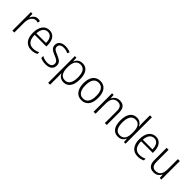

<svg xmlns="http://www.w3.org/2000/svg" viewBox="271 -2214 3905 3905"><g transform="rotate(45 2223.0 -262.0)"><path d="M278 -541C206 -541 160 -490 136 -430H133L126 -532H81V0H136V-287C136 -401 190 -488 275 -488C295 -488 314 -484 331 -479L340 -532C321 -538 300 -541 278 -541Z M612 -542C479 -542 406 -429 406 -263C406 -97 481 10 628 10C687 10 731 -1 777 -24V-75C726 -49 686 -39 631 -39C522 -39 463 -116 462 -260H798V-300C798 -437 737 -542 612 -542ZM611 -494C701 -494 742 -415 742 -306H464C472 -430 526 -494 611 -494Z M1224 -138C1224 -228 1159 -259 1075 -295C993 -330 950 -349 950 -408C950 -463 995 -494 1068 -494C1113 -494 1160 -482 1195 -464L1216 -510C1175 -529 1126 -542 1070 -542C963 -542 896 -489 896 -406C896 -318 957 -288 1044 -251C1127 -217 1169 -193 1169 -136C1169 -75 1130 -39 1042 -39C986 -39 931 -56 890 -79V-23C925 -5 976 10 1041 10C1159 10 1224 -44 1224 -138Z M1562 -542C1475 -542 1426 -493 1401 -433H1397L1391 -532H1346V236H1401V4C1401 -26 1400 -62 1398 -91H1402C1425 -36 1475 10 1559 10C1680 10 1755 -87 1755 -269C1755 -450 1685 -542 1562 -542ZM1553 -493C1651 -493 1698 -414 1698 -269C1698 -117 1644 -39 1551 -39C1452 -39 1401 -113 1401 -257V-280C1402 -416 1451 -493 1553 -493Z M2284 -267C2284 -436 2212 -542 2074 -542C1936 -542 1859 -441 1859 -267C1859 -96 1937 10 2071 10C2211 10 2284 -96 2284 -267ZM1917 -267C1917 -411 1967 -493 2073 -493C2182 -493 2227 -404 2227 -267C2227 -124 2179 -39 2072 -39C1965 -39 1917 -125 1917 -267Z M2632 -542C2551 -542 2497 -497 2472 -440H2468L2461 -532H2416V0H2472V-292C2472 -427 2525 -493 2624 -493C2700 -493 2740 -448 2740 -349V0H2795V-356C2795 -484 2738 -542 2632 -542Z M3121 10C3205 10 3253 -35 3278 -90H3282L3289 0H3334V-760H3278V-535C3278 -508 3280 -473 3282 -443H3278C3254 -498 3203 -542 3124 -542C2998 -542 2924 -444 2924 -261C2924 -84 2994 10 3121 10ZM3129 -38C3029 -38 2982 -116 2982 -260C2982 -411 3033 -493 3132 -493C3234 -493 3279 -416 3279 -276V-248C3279 -113 3234 -38 3129 -38Z M3673 -542C3540 -542 3467 -429 3467 -263C3467 -97 3542 10 3689 10C3748 10 3792 -1 3838 -24V-75C3787 -49 3747 -39 3692 -39C3583 -39 3524 -116 3523 -260H3859V-300C3859 -437 3798 -542 3673 -542ZM3672 -494C3762 -494 3803 -415 3803 -306H3525C3533 -430 3587 -494 3672 -494Z M4365 -532H4309V-241C4309 -105 4258 -39 4156 -39C4080 -39 4041 -85 4041 -187V-532H3985V-180C3985 -54 4039 10 4149 10C4231 10 4284 -34 4309 -91H4312L4320 0H4365Z"/></g></svg>

Font: Noto Sans Ethiopic SemiCondensed Light
Style: Regular
Weight: 300
Width: 4
Designer: Monotype Design Team
Foundry: Monotype Imaging Inc.
Version: Version 2.102